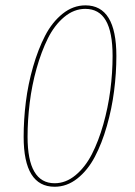

<svg xmlns="http://www.w3.org/2000/svg" viewBox="-20 -692 506 721"><path d="M300.8 -671.9Q254.4 -671.9 215.1 -640.4Q175.8 -608.9 149.4 -557.9Q123 -506.8 104.2 -441.4Q85.4 -376 77.1 -309.3Q68.8 -242.7 68.8 -178.2Q68.8 9.3 185.1 9.3Q231.4 9.3 270.5 -21.7Q309.6 -52.7 336.2 -103.3Q362.8 -153.8 381.3 -218.8Q399.9 -283.7 408.4 -350.3Q417 -417 417 -481.9Q417 -671.9 300.8 -671.9ZM300.3 -658.7Q352.1 -658.7 377.4 -615Q402.8 -571.3 402.8 -481.9Q402.8 -418.9 394.3 -353.3Q385.7 -287.6 367.9 -224.9Q350.1 -162.1 325 -113Q299.8 -64 263.4 -33.9Q227.1 -3.9 185.1 -3.9Q83.5 -3.9 83.5 -178.2Q83.5 -240.7 91.6 -306.2Q99.6 -371.6 117.4 -435.1Q135.3 -498.5 159.9 -548.1Q184.6 -597.7 221.2 -628.2Q257.8 -658.7 300.3 -658.7Z"/></svg>

Font: Fira Sans Compressed Hair
Style: Italic
Weight: 100
Width: 3
Italic angle: -8°
Designer: Carrois Corporate & Edenspiekermann AG
Foundry: Carrois Corporate GbR & Edenspiekermann AG
Version: Version 4.203;PS 004.203;hotconv 1.0.88;makeotf.lib2.5.64775